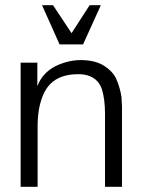

<svg xmlns="http://www.w3.org/2000/svg" viewBox="-20 -715 544 735"><path d="M298 -545H208L141 -695H183L254 -588L323 -695H366ZM59 0V-475H123V-460V-431V-398V-385Q142 -436 193 -462Q241 -485 289 -485Q343 -485 377 -464Q412 -442 425 -413Q440 -378 445 -344Q447 -316 447 -308V-271V0H382V-279Q382 -335 370 -374Q357 -411 322 -424Q305 -431 279 -431Q210 -431 173 -394Q141 -362 129 -296Q124 -264 124 -232V0Z"/></svg>

Font: Pavanam
Style: Regular
Weight: 400
Designer: Tharique Azeez
Foundry: Tharique Azeez
Version: Version 1.86; ttfautohint (v1.3) -l 8 -r 50 -G 200 -x 14 -D 